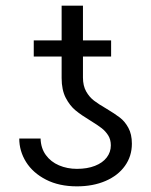

<svg xmlns="http://www.w3.org/2000/svg" viewBox="-20 -656 539 686"><path d="M303.7 -224.6Q270.5 -244.6 250 -261.5Q229.5 -278.3 214.8 -306.6Q200.2 -335 200.2 -377V-454.1H100.6V-511.7H200.2V-635.7H276.4V-511.7H377V-454.1H276.4V-378.9Q276.4 -349.6 287.8 -329.3Q299.3 -309.1 315.9 -296.4Q332.5 -283.7 360.4 -267.6Q390.6 -249.5 408.4 -235.8Q426.3 -222.2 438.7 -199.2Q451.2 -176.3 451.2 -142.6Q451.2 -98.1 426.5 -63.5Q401.9 -28.8 357.2 -9.5Q312.5 9.8 254.9 9.8Q190.9 9.8 144.3 -14.2Q97.7 -38.1 73.2 -77.1Q48.8 -116.2 48.8 -161.1H125Q126 -126.5 143.8 -102.1Q161.6 -77.6 190.9 -65.2Q220.2 -52.7 254.9 -52.7Q292 -52.7 319.3 -63.5Q346.7 -74.2 361.3 -93.3Q376 -112.3 376 -136.7Q376 -157.2 366.5 -172.4Q356.9 -187.5 343 -198.2Q329.1 -209 303.7 -224.6Z"/></svg>

Font: Pretendard Light
Style: Regular
Weight: 300
Designer: Base glyphs from Inter by Rasmus Andersson; Hangeul glyphs from Noto Sans CJK(Source Han Sans) by Jang Soo-young and Kan
Foundry: Kil Hyung-jin
Version: Version 1.309